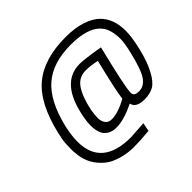

<svg xmlns="http://www.w3.org/2000/svg" viewBox="-210 -961 1403 1403"><g transform="rotate(-45 491.0 -260.0)"><path d="M639 -721Q734 -721 802.5 -698.5Q871 -676 910 -638Q982 -568 982 -442Q982 -378 957.5 -275Q933 -172 896.5 -103.5Q860 -35 821 -12.5Q782 10 724 10Q638 10 626 -46Q514 10 435 10Q395 10 368.5 -5Q342 -20 330 -42Q310 -76 310 -138Q310 -170 319 -216Q373 -510 573 -510Q624 -510 768 -485Q687 -155 687 -100Q687 -77 699.5 -69Q712 -61 740 -61Q790 -61 825 -111Q860 -161 894 -307Q913 -384 913 -429.5Q913 -475 901.5 -516.5Q890 -558 859 -588Q790 -655 626 -655Q439 -655 333.5 -563Q228 -471 178 -265Q159 -184 159 -120Q159 135 459 135L595 126L582 192Q486 201 422 201Q358 201 293.5 182Q229 163 190 129Q107 58 92 -46Q87 -85 87 -111.5Q87 -138 89 -172.5Q91 -207 105 -265Q163 -512 289 -616.5Q415 -721 639 -721ZM453 -57Q519 -57 613 -109Q619 -173 682 -431Q621 -445 570 -445Q499 -445 458.5 -386.5Q418 -328 394 -215Q386 -168 386 -135.5Q386 -103 402.5 -80Q419 -57 453 -57Z"/></g></svg>

Font: Titillium Web
Style: Italic
Weight: 400
Italic angle: -13°
Version: Version 1.002;PS 57.000;hotconv 1.0.70;makeotf.lib2.5.55311